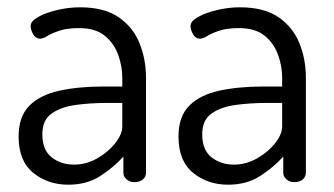

<svg xmlns="http://www.w3.org/2000/svg" viewBox="-20 -499 916 526"><path d="M167 7Q111 7 71 -25.5Q31 -58 31 -125Q31 -180 60.5 -209.5Q90 -239 142.5 -250.5Q195 -262 264 -262H315V-286Q315 -318 303.5 -349.5Q292 -381 266.5 -401.5Q241 -422 197 -422Q164 -422 143 -415Q122 -408 110 -400.5Q98 -393 90 -393Q78 -393 71 -405Q64 -417 64 -428Q64 -441 84.5 -452.5Q105 -464 136.5 -471.5Q168 -479 199 -479Q266 -479 305.5 -451.5Q345 -424 362.5 -380Q380 -336 380 -286V-26Q380 -15 371.5 -7.5Q363 0 348 0Q336 0 327 -7.5Q318 -15 318 -26V-70Q292 -41 255 -17Q218 7 167 7ZM183 -48Q216 -48 246 -65Q276 -82 295.5 -106.5Q315 -131 315 -153V-217H273Q228 -217 187.5 -211.5Q147 -206 121.5 -188Q96 -170 96 -131Q96 -88 121.5 -68Q147 -48 183 -48Z M605 7Q549 7 509 -25.5Q469 -58 469 -125Q469 -180 498.5 -209.5Q528 -239 580.5 -250.5Q633 -262 702 -262H753V-286Q753 -318 741.5 -349.5Q730 -381 704.5 -401.5Q679 -422 635 -422Q602 -422 581 -415Q560 -408 548 -400.5Q536 -393 528 -393Q516 -393 509 -405Q502 -417 502 -428Q502 -441 522.5 -452.5Q543 -464 574.5 -471.5Q606 -479 637 -479Q704 -479 743.5 -451.5Q783 -424 800.5 -380Q818 -336 818 -286V-26Q818 -15 809.5 -7.5Q801 0 786 0Q774 0 765 -7.5Q756 -15 756 -26V-70Q730 -41 693 -17Q656 7 605 7ZM621 -48Q654 -48 684 -65Q714 -82 733.5 -106.5Q753 -131 753 -153V-217H711Q666 -217 625.5 -211.5Q585 -206 559.5 -188Q534 -170 534 -131Q534 -88 559.5 -68Q585 -48 621 -48Z"/></svg>

Font: Dosis
Style: Regular
Weight: 400
Designer: EdgarTolentino, PabloImpallari, IginoMarini
Foundry: EdgarTolentino, PabloImpallari, IginoMarini
Version: Version 3.001; ttfautohint (v1.8.2)